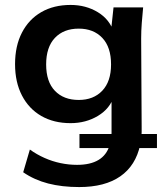

<svg xmlns="http://www.w3.org/2000/svg" viewBox="-20 -535 663 778"><path d="M301 223Q231 223 175 208.5Q119 194 74 163L101 71Q129 91 160.5 105Q192 119 225.5 126Q259 133 292 133Q400 133 424 54L432 65H302V8H446L430 30Q431 23 431.5 16.5Q432 10 432 3V-146H442Q426 -95 377 -65.5Q328 -36 266 -36Q198 -36 147.5 -65Q97 -94 69 -148Q41 -202 41 -275Q41 -349 69 -403Q97 -457 147.5 -486Q198 -515 266 -515Q328 -515 376.5 -485.5Q425 -456 441 -404L429 -402L440 -505H560Q557 -474 554.5 -442Q552 -410 552 -379L554 -21Q554 -11 554 -0.5Q554 10 552 20L539 8H616V65H532L548 52Q530 136 467.5 179.5Q405 223 301 223ZM299 -130Q359 -130 394.5 -167.5Q430 -205 430 -274Q430 -344 394.5 -381.5Q359 -419 299 -419Q238 -419 202.5 -381.5Q167 -344 167 -274Q167 -204 202.5 -167Q238 -130 299 -130Z"/></svg>

Font: Mulish ExtraLight
Style: Bold
Weight: 700
Version: Version 3.603